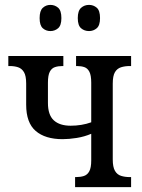

<svg xmlns="http://www.w3.org/2000/svg" viewBox="-20 -765 582 785"><path d="M344 -638Q325 -638 311.5 -649.5Q298 -661 298 -691Q298 -721 311.5 -733Q325 -745 344 -745Q362 -745 375.5 -733.5Q389 -722 389 -691Q389 -661 375.5 -649.5Q362 -638 344 -638ZM186 -638Q168 -638 155 -649.5Q142 -661 142 -691Q142 -721 155 -733Q168 -745 186 -745Q204 -745 217.5 -733.5Q231 -722 231 -691Q231 -661 217.5 -649.5Q204 -638 186 -638ZM287 0V-41H291Q309 -41 323 -45.5Q337 -50 345 -64.5Q353 -79 353 -109V-218Q325 -206 293.5 -201Q262 -196 236 -196Q165 -196 126 -229.5Q87 -263 87 -337V-423Q87 -455 78 -470Q69 -485 54 -490Q39 -495 20 -495H14V-536H239V-495H235Q218 -495 204.5 -490.5Q191 -486 183.5 -471.5Q176 -457 176 -427V-344Q176 -295 200 -273Q224 -251 269 -251Q291 -251 312.5 -254.5Q334 -258 353 -265V-427Q353 -457 345.5 -471.5Q338 -486 325 -490.5Q312 -495 295 -495H291V-536H516V-495H510Q491 -495 475 -490Q459 -485 450 -470Q441 -455 441 -423V-113Q441 -82 450 -66.5Q459 -51 475 -46Q491 -41 510 -41H516V0Z"/></svg>

Font: Noto Serif Condensed
Style: Regular
Weight: 400
Width: 3
Designer: Monotype Design Team
Foundry: Monotype Imaging Inc.
Version: Version 2.015